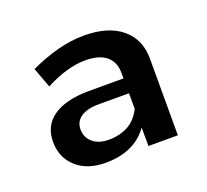

<svg xmlns="http://www.w3.org/2000/svg" viewBox="-69 -858 523 485"><g transform="rotate(-20 192.5 -615.5)"><path d="M174 -600Q143 -600 126 -588.5Q109 -577 109 -556Q109 -534 125 -520.5Q141 -507 168 -507Q197 -507 219.5 -519Q242 -531 256 -559L270 -534Q254 -495 221 -475Q188 -455 141 -455Q91 -455 62 -481.5Q33 -508 33 -550Q33 -593 65.5 -616Q98 -639 158 -640H265V-600ZM255 -655Q255 -684 236 -700Q217 -716 179 -716Q155 -716 127.5 -708Q100 -700 72 -685L52 -739Q88 -756 125 -766Q162 -776 198 -776Q263 -776 299 -746Q335 -716 335 -664V-458H256Z"/></g></svg>

Font: Alexandria
Style: Regular
Weight: 400
Designer: Mohamed Gaber
Foundry: Kief Type Foundry
Version: Version 5.100